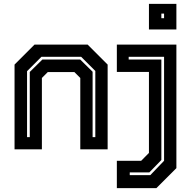

<svg xmlns="http://www.w3.org/2000/svg" viewBox="-20 -770 992 990"><path d="M55 0V-437L158 -540H432L535 -437V0H394V-368L363.5 -398.5H226.5L196 -368V0ZM119.5 -63H133.5V-399L198.5 -463H393.5L457.5 -400V-63H471.5V-404L398.5 -477H193.5L119.5 -403ZM582.5 200V59H708L748 18.5V-399H582.5V-540H889.5V97L786.5 200ZM649 133H755L826 59V-477H643.5V-463H812V55L750 119H649ZM748 -618V-750H889.5V-618ZM812 -676H826V-700H812Z"/></svg>

Font: Tourney Thin
Style: Regular
Weight: 100
Designer: Tyler Finck
Foundry: Etcetera Type Co
Version: Version 1.015